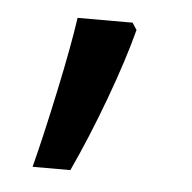

<svg xmlns="http://www.w3.org/2000/svg" viewBox="-32 -148 309 309"><g transform="rotate(5 122.5 6.5)"><path d="M170.9 -116.2 178.2 -105Q165.5 -56.2 141.6 8.5Q117.7 73.2 91.8 128.9H30.8Q43.9 78.1 59.8 3.4Q75.7 -71.3 82 -116.2Z"/></g></svg>

Font: Samim FD
Style: FD
Weight: 400
Foundry: DejaVu fonts team - Redesigned by Saber Rastikerdar
Version: Version 4.0.5